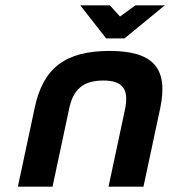

<svg xmlns="http://www.w3.org/2000/svg" viewBox="-20 -700 638 720"><path d="M110 -295 47 0H177L239 -291C254 -365 292 -398 367 -398C441 -398 464 -365 449 -291L387 0H518L581 -295C612 -444 555 -509 391 -509C224 -509 141 -444 110 -295ZM281 -680 378 -556H447L598 -680H488L430 -638L392 -680Z"/></svg>

Font: LT Wave Text Bold Italic
Style: Regular
Weight: 700
Designer: Daniel Lyons
Version: Version 2.5 (Glyphs App)